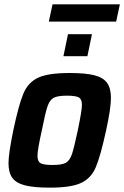

<svg xmlns="http://www.w3.org/2000/svg" viewBox="-20 -853 570 881"><path d="M19 -105Q19 -147 41 -255Q66 -373 87.5 -424Q109 -475 155 -496.5Q201 -518 299 -518Q373 -518 413.5 -507.5Q454 -497 471.5 -472.5Q489 -448 489 -404Q489 -356 467 -255Q441 -136 419.5 -85.5Q398 -35 352 -13.5Q306 8 209 8Q135 8 94.5 -2.5Q54 -13 36.5 -37Q19 -61 19 -105ZM337 -255Q356 -347 356 -372Q356 -398 341.5 -406Q327 -414 287 -414Q244 -414 226 -404Q208 -394 198 -365Q188 -336 172 -255Q152 -166 152 -138Q152 -112 166.5 -104Q181 -96 221 -96Q264 -96 282 -106Q300 -116 310 -145.5Q320 -175 337 -255ZM271 -595 292 -696H402L381 -595ZM204 -754 221 -833H530L513 -754Z"/></svg>

Font: Saira Semi Condensed SemiBold
Style: Italic
Weight: 600
Width: 4
Italic angle: -12°
Designer: Hector Gatti with collaboration of the Omnibus-Type team
Foundry: Omnibus-Type
Version: Version 1.001; ttfautohint (v1.8)